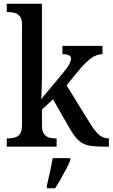

<svg xmlns="http://www.w3.org/2000/svg" viewBox="-20 -780 599 1021"><path d="M16 0V-44H25Q43 -44 60 -49Q77 -54 87 -69Q97 -84 97 -115V-649Q97 -678 86.5 -692Q76 -706 59.5 -711Q43 -716 25 -716H16V-760H203V-375Q203 -361 202.5 -341Q202 -321 201.5 -301Q201 -281 200 -267Q199 -253 199 -253L315 -392Q341 -423 349.5 -440.5Q358 -458 358 -469Q358 -492 312 -492V-536H525V-492Q493 -492 462 -468.5Q431 -445 395 -401L334 -326L457 -127Q481 -87 504 -65.5Q527 -44 556 -44H559V0H546Q502 0 473 -3Q444 -6 423.5 -16Q403 -26 386 -45.5Q369 -65 350 -98L262 -252L203 -197V-111Q203 -82 214 -67.5Q225 -53 241.5 -48.5Q258 -44 276 -44H281V0ZM229 208Q237 175 245.5 136Q254 97 260 61H354V71Q346 92 332 119Q318 146 302.5 173Q287 200 273 221H229Z"/></svg>

Font: Noto Serif Tamil SemiCondensed Medium
Style: Italic
Weight: 500
Width: 4
Italic angle: -12°
Designer: Indian Type Foundry, Tom Grace, and the Monotype Design Team
Foundry: Monotype Imaging Inc.
Version: Version 2.003; ttfautohint (v1.8.4.7-5d5b)